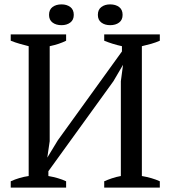

<svg xmlns="http://www.w3.org/2000/svg" viewBox="-20 -857 779 877"><path d="M29 0ZM282 0H29V-29Q69 -47 111 -53V-646Q91 -651 70 -657Q49 -663 29 -671V-700H282V-671Q266 -663 248 -657Q230 -651 207 -646V-212L196 -137L244 -216L537 -622V-646Q514 -651 493.5 -657.5Q473 -664 456 -671V-700H710V-671Q692 -663 671 -657Q650 -651 628 -646V-53Q675 -45 710 -29V0H456V-29Q472 -36 491 -42.5Q510 -49 532 -53V-486L542 -561L498 -486L201 -75V-53Q224 -49 244.5 -43Q265 -37 282 -29ZM204 -789Q204 -813 220 -825Q236 -837 261 -837Q285 -837 301 -825Q317 -813 317 -789Q317 -766 301 -754Q285 -742 261 -742Q236 -742 220 -754Q204 -766 204 -789ZM427 -789Q427 -813 443 -825Q459 -837 483 -837Q508 -837 524 -825Q540 -813 540 -789Q540 -766 524 -754Q508 -742 483 -742Q459 -742 443 -754Q427 -766 427 -789Z"/></svg>

Font: PT Serif
Style: Regular
Weight: 400
Designer: A.Korolkova, O.Umpeleva, V.Yefimov
Foundry: ParaType Ltd
Version: Version 1.000W OFL; ttfautohint (v1.6)